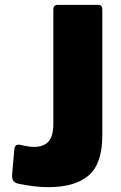

<svg xmlns="http://www.w3.org/2000/svg" viewBox="-20 -762 498 792"><path d="M402 -203Q402 -87 346 -38.5Q290 10 179 10Q146 10 116.5 6Q87 2 57 -4Q42 -7 35.5 -15.5Q29 -24 30 -42L39 -145Q41 -168 61 -165Q73 -163 87.5 -159.5Q102 -156 121 -156Q159 -156 179.5 -177.5Q200 -199 200 -252V-721Q200 -742 218 -742H385Q402 -742 402 -723V-203Z"/></svg>

Font: Libre Franklin Thin ExtraBold
Style: Regular
Weight: 800
Version: Version 3.000